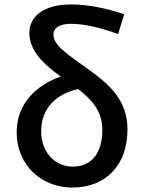

<svg xmlns="http://www.w3.org/2000/svg" viewBox="-20 -830 643 863"><path d="M306 -81C232 -81 165 -141 165 -240C165 -340 228 -406 331 -430C392 -383 440 -330 440 -247C440 -143 393 -81 306 -81ZM538 -766C452 -795 371 -810 299 -810C170 -810 112 -751 112 -683C112 -598 180 -539 253 -486C144 -448 55 -364 55 -237C55 -80 174 13 304 13C460 13 553 -92 553 -248C553 -375 478 -446 382 -515C295 -579 220 -622 220 -675C220 -701 243 -723 298 -723C353 -723 422 -709 511 -677Z"/></svg>

Font: Source Han Sans KR Medium
Style: Regular
Weight: 500
Designer: Ryoko NISHIZUKA (kana & ideographs); Paul D. Hunt (Latin, Greek & Cyrillic); Wenlong ZHANG (bopomofo); Sandoll Communica
Foundry: Adobe Systems Incorporated
Version: Version 1.001;PS 1.001;hotconv 1.0.78;makeotf.lib2.5.61930